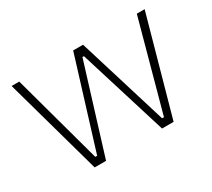

<svg xmlns="http://www.w3.org/2000/svg" viewBox="-106 -706 984 891"><g transform="rotate(-30 386.5 -260.0)"><path d="M175 0H236L382 -472H390L536 0H598L743 -520H701L570 -41H560L413 -520H360L212 -41H202L71 -520H30Z"/></g></svg>

Font: Fixel Text ExtraLight
Style: Regular
Weight: 200
Width: 4
Designer: AlfaBravo + MacPaw
Foundry: Kyrylo Tkachov, Marchela Mozhyna, Serhii Makarenko, Maria Weinstein, Zakhar Kryvoshyya
Version: Version 1.211